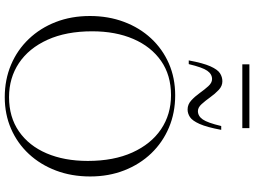

<svg xmlns="http://www.w3.org/2000/svg" viewBox="-154 -932 1095 828"><g transform="rotate(90 394.0 -517.5)"><path d="M390.5 -725Q466 -725 529.8 -698Q593.5 -671 640.8 -621.8Q688 -572.5 714.2 -505.5Q740.5 -438.5 740.5 -358.5Q740.5 -278 715 -210.8Q689.5 -143.5 643.5 -94Q597.5 -44.5 535 -17.2Q472.5 10 398.5 10Q323 10 259 -17Q195 -44 147.8 -93.5Q100.5 -143 74.5 -210Q48.5 -277 48.5 -357Q48.5 -437 73.8 -504.2Q99 -571.5 145 -621Q191 -670.5 253.5 -697.8Q316 -725 390.5 -725ZM398.5 -8.5Q484.5 -8.5 546.2 -51.2Q608 -94 640.8 -170.5Q673.5 -247 673.5 -348Q673.5 -460 637 -540.5Q600.5 -621 536.8 -664Q473 -707 390 -707Q303.5 -707 242 -664Q180.5 -621 147.5 -544.5Q114.5 -468 114.5 -367Q114.5 -255 151 -174.5Q187.5 -94 251.5 -51.2Q315.5 -8.5 398.5 -8.5ZM539.5 -923.5Q528 -861.5 514 -830.2Q500 -799 484.5 -788.8Q469 -778.5 451.5 -778.5Q430 -778.5 412.8 -794.2Q395.5 -810 380.5 -831Q365.5 -852 351 -868Q336.5 -884 320.5 -884Q299 -884 284.5 -863.2Q270 -842.5 256 -783.5H240Q251.5 -845.5 265.5 -876.8Q279.5 -908 295.5 -918.2Q311.5 -928.5 330 -928.5Q350.5 -928.5 367.2 -912.8Q384 -897 399 -876Q414 -855 428.5 -839Q443 -823 458.5 -823Q480 -823 494.5 -843.8Q509 -864.5 523 -923.5ZM257 -1014.5V-1045H532V-1014.5Z"/></g></svg>

Font: Newsreader 72pt Light
Style: Regular
Weight: 300
Designer: Hugues Gentile
Foundry: Production Type
Version: Version 1.003; ttfautohint (v1.8.3)